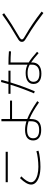

<svg xmlns="http://www.w3.org/2000/svg" viewBox="1436 -2252 877 3790"><g transform="rotate(-90 1875.0 -356.5)"><path d="M127 -180.7Q127 -225.6 158.7 -281Q190.4 -336.4 253.9 -400.4L289.1 -375Q231.4 -317.4 202.1 -268.8Q172.9 -220.2 172.9 -183.6Q172.9 -141.6 211.7 -108.4Q250.5 -75.2 319.8 -56.6Q389.2 -38.1 478.5 -38.1Q557.1 -38.1 645.3 -49.3Q733.4 -60.5 785.2 -77.1L795.9 -36.1Q743.2 -19.5 652.3 -8.3Q561.5 2.9 478.5 2.9Q375 2.9 295.2 -20Q215.3 -43 171.1 -84.5Q127 -126 127 -180.7ZM173.8 -683.6H773.4V-641.6H173.8Z M998 -141.6Q998 -219.2 1051.5 -260Q1105 -300.8 1206.1 -300.8Q1287.6 -300.8 1377 -273.4V-767.6H1420.9V-597.7H1784.2V-557.6H1420.9V-257.8Q1494.6 -230 1580.8 -181.4Q1667 -132.8 1774.4 -59.6L1748 -26.4Q1649.4 -94.7 1569.3 -140.9Q1489.3 -187 1420.9 -214.4V-184.6Q1420.9 -81.1 1368.4 -31.7Q1315.9 17.6 1206.1 17.6Q1105.5 17.6 1051.8 -23.7Q998 -64.9 998 -141.6ZM1204.1 -22.5Q1293.5 -22.5 1335.2 -61.5Q1377 -100.6 1377 -184.6V-230.5Q1288.1 -260.7 1206.1 -260.7Q1041 -260.7 1041 -141.6Q1041 -83 1082 -52.7Q1123 -22.5 1204.1 -22.5Z M2113.3 -133.8Q2113.3 -209.5 2169.2 -249.3Q2225.1 -289.1 2332 -289.1Q2376 -289.1 2414.8 -280.5Q2453.6 -272 2494.1 -252.4V-628.9Q2644.5 -628.9 2758.8 -619.1L2755.9 -578.1Q2648.4 -587.4 2538.1 -587.9V-228.5Q2580.1 -203.1 2630.6 -163.6Q2681.2 -124 2748 -64.5L2721.7 -33.2Q2606 -135.3 2538.1 -181.6V-165Q2538.1 -74.7 2481 -26.6Q2423.8 21.5 2317.4 21.5Q2219.2 21.5 2166.3 -18.8Q2113.3 -59.1 2113.3 -133.8ZM2098.1 -587.9H1918.9V-628.9H2110.4Q2131.8 -701.7 2151.4 -775.4L2194.3 -768.6Q2168.9 -674.8 2155.3 -628.9H2375V-587.9H2142.6Q2071.8 -355.5 1968.8 -109.4L1927.7 -124Q2029.8 -365.2 2098.1 -587.9ZM2317.4 -17.6Q2403.3 -17.6 2448.7 -54.9Q2494.1 -92.3 2494.1 -162.1V-209Q2452.1 -232.4 2414.8 -241.7Q2377.4 -251 2332 -251Q2156.2 -251 2156.2 -134.8Q2156.2 -77.6 2197.3 -47.6Q2238.3 -17.6 2317.4 -17.6Z M3053.7 -254.9Q3004.9 -284.2 2983.9 -299.1Q2962.9 -314 2953.6 -328.4Q2944.3 -342.8 2944.3 -363.3Q2944.3 -385.3 2954.8 -400.9Q2965.3 -416.5 2988.8 -432.6Q3012.2 -448.7 3066.4 -480.5Q3153.3 -530.3 3252.7 -593.5Q3352.1 -656.7 3482.4 -751L3509.8 -714.8Q3381.3 -622.6 3284.4 -562Q3187.5 -501.5 3090.8 -445.3Q3043.5 -417.5 3025.9 -406.2Q3008.3 -395 3000.7 -385.5Q2993.2 -376 2993.2 -363.3Q2993.2 -351.6 2999.3 -343Q3005.4 -334.5 3021 -324.2Q3036.6 -314 3077.1 -290Q3297.4 -163.1 3542 25.4L3513.7 61.5Q3406.2 -21.5 3321 -81.5Q3235.8 -141.6 3180.2 -176.8Q3124.5 -211.9 3053.7 -254.9Z"/></g></svg>

Font: Pretendard JP ExtraLight
Style: Regular
Weight: 200
Designer: Base glyphs from Inter by Rasmus Andersson; Hangeul glyphs from Noto Sans CJK(Source Han Sans) by Jang Soo-young and Kan
Foundry: Kil Hyung-jin
Version: Version 1.309